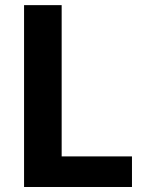

<svg xmlns="http://www.w3.org/2000/svg" viewBox="-20 -746 562 766"><path d="M506.5 -122V0H76V-725.5H226V-122Z"/></svg>

Font: Lato
Style: Regular
Weight: 800
Designer: Lukasz Dziedzic with Adam Twardoch and Botio Nikoltchev
Foundry: tyPoland Lukasz Dziedzic
Version: Version 2.015; 2015-08-06; http://www.latofonts.com/; ttfaut